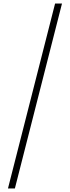

<svg xmlns="http://www.w3.org/2000/svg" viewBox="-20 -820 395 1084"><path d="M25 244H64L330 -800H291Z"/></svg>

Font: Noto Sans Tamil ExtraLight
Style: Regular
Weight: 200
Designer: Jelle Bosma - Monotype Design Team
Foundry: Monotype Imaging Inc.
Version: Version 2.004